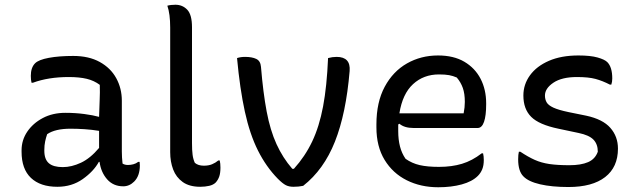

<svg xmlns="http://www.w3.org/2000/svg" viewBox="-20 -778 2690 810"><path d="M494 -353V-139Q494 -114 497 -88Q506 -82 520 -82Q531 -82 542.5 -85Q554 -88 563 -95H569Q569 -91 569.5 -88Q570 -85 570 -80Q570 -36 546 -12Q526 8 500 8Q458 8 432 -21.5Q406 -51 400 -95H397Q375 -55 329 -22.5Q283 10 222 10Q150 10 110.5 -27.5Q71 -65 71 -138V-144Q71 -187 95 -222.5Q119 -258 160.5 -280Q202 -302 256 -302Q298 -302 335.5 -297Q373 -292 398 -285Q399 -325 400.5 -356.5Q402 -388 401 -420Q377 -438 346 -445.5Q315 -453 270 -453Q184 -453 119 -429H113Q110 -441 110 -458Q110 -493 128 -511Q143 -526 186 -534Q229 -542 289 -542Q355 -542 401 -516.5Q447 -491 470.5 -448Q494 -405 494 -353ZM167 -142Q167 -106 186 -89.5Q205 -73 245 -73Q282 -73 321.5 -91.5Q361 -110 398 -154V-226Q367 -231 336.5 -233Q306 -235 277 -235Q213 -235 179 -212Q174 -198 170.5 -181.5Q167 -165 167 -145Z M698 -662Q698 -719 686 -754Q693 -756 702 -757Q711 -758 720 -758Q750 -758 770 -737Q790 -716 790 -663V-174Q790 -144 792.5 -125Q795 -106 802 -91Q816 -79 840 -79Q860 -79 874.5 -85Q889 -91 901 -101H907Q910 -89 910 -71Q910 -48 905 -33.5Q900 -19 890 -8Q880 2 862.5 6Q845 10 825 10Q779 10 751 -10Q723 -30 710.5 -63Q698 -96 698 -136Z M1014 -538Q1043 -538 1061 -529.5Q1079 -521 1081 -496Q1090 -387 1105 -307.5Q1120 -228 1146.5 -170Q1173 -112 1213 -66H1220Q1267 -118 1297 -181Q1327 -244 1343 -329Q1359 -414 1364 -533Q1382 -538 1400 -538Q1460 -538 1455 -478Q1440 -299 1393 -180.5Q1346 -62 1259 6Q1250 8 1239.5 9Q1229 10 1218 10Q1199 10 1185.5 3Q1172 -4 1152 -24Q1103 -74 1068.5 -142.5Q1034 -211 1013 -307Q992 -403 980 -533Q995 -538 1014 -538Z M1828 -544Q1894 -544 1939 -517.5Q1984 -491 2007.5 -445.5Q2031 -400 2031 -342V-338Q2031 -290 2022 -264Q2013 -238 1995 -238H1725Q1686 -238 1665 -256L1660 -253Q1660 -245 1660 -236V-225Q1660 -189 1667.5 -160Q1675 -131 1691 -108Q1718 -89 1750.5 -81.5Q1783 -74 1832 -74Q1886 -74 1929 -87Q1972 -100 2012 -131H2018Q2021 -119 2021 -103Q2021 -80 2014.5 -64Q2008 -48 1996 -36Q1972 -12 1928 0Q1884 12 1829 12Q1755 12 1696 -17.5Q1637 -47 1602.5 -103.5Q1568 -160 1568 -241V-253Q1568 -347 1603 -412Q1638 -477 1697 -510.5Q1756 -544 1828 -544ZM1832 -464Q1767 -464 1722.5 -423Q1678 -382 1665 -300H1936Q1941 -325 1941 -348Q1941 -383 1932.5 -407Q1924 -431 1907 -451Q1891 -458 1874.5 -461Q1858 -464 1832 -464Z M2382 -81Q2431 -81 2461 -94Q2491 -107 2502 -138Q2502 -170 2483.5 -189Q2465 -208 2421 -217L2336 -235Q2254 -252 2221 -285Q2188 -318 2188 -375Q2188 -422 2216 -460.5Q2244 -499 2296 -521.5Q2348 -544 2420 -544Q2471 -544 2501 -535.5Q2531 -527 2542 -516Q2563 -495 2563 -447Q2563 -440 2562 -433.5Q2561 -427 2559 -421H2553Q2522 -437 2492.5 -445Q2463 -453 2414 -453Q2350 -453 2314.5 -429Q2279 -405 2279 -375Q2279 -359 2286 -346.5Q2293 -334 2314.5 -324Q2336 -314 2379 -305L2453 -290Q2523 -275 2555 -238.5Q2587 -202 2587 -151Q2587 -73 2533 -31Q2479 11 2378 11Q2308 11 2258.5 -0.5Q2209 -12 2188 -34Q2166 -56 2166 -106Q2166 -126 2169 -138H2175Q2208 -116 2236 -103.5Q2264 -91 2298 -86Q2332 -81 2382 -81Z"/></svg>

Font: Recursive Sn Csl St
Style: Regular
Weight: 400
Version: Version 1.079;hotconv 1.0.112;makeotfexe 2.5.65598; ttfautoh